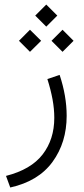

<svg xmlns="http://www.w3.org/2000/svg" viewBox="-20 -561 368 841"><path d="M182.6 -541 231 -492.7 182.6 -444.3 134.3 -492.7ZM253.9 -430.7 302.2 -382.3 253.9 -334 205.6 -382.3ZM111.3 -430.7 160.2 -382.3 111.3 -334 63 -382.3ZM24.9 260.3 6.3 209.5Q115.7 181.6 166.7 115.5Q217.8 49.3 217.8 -44.9Q217.8 -84 210 -126.5Q202.1 -168.9 187.5 -214.8L241.2 -232.9Q272 -140.1 272 -53.7Q272 63 210.2 147.9Q148.4 232.9 24.9 260.3Z"/></svg>

Font: Vazirmatn UI NL ExtraLight
Style: Regular
Weight: 200
Designer: Saber Rastikerdar
Foundry: Saber Rastikerdar
Version: Version 33.003